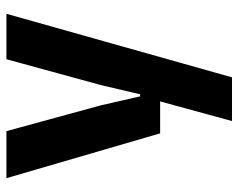

<svg xmlns="http://www.w3.org/2000/svg" viewBox="-92 -448 740 596"><g transform="rotate(-90 278.0 -150.0)"><path d="M200.2 200.2 261.2 -22.9H162.1L22.9 -500H168.9L249 -207L276.9 -85H283.2L312 -207L392.1 -500H533.2L335.9 200.2Z"/></g></svg>

Font: TASA Orbiter Text
Style: Bold
Weight: 700
Designer: Weizhong Zhang
Version: Version 1.000;Glyphs 3.1.2 (3151)